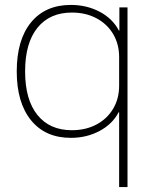

<svg xmlns="http://www.w3.org/2000/svg" viewBox="-20 -550 633 780"><path d="M464 210V-94H462Q437 -46 384.5 -18Q332 10 268 10Q164 10 106 -61.5Q48 -133 48 -260Q48 -388 106 -459Q164 -530 268 -530Q332 -530 384.5 -502.5Q437 -475 463 -426H465V-520H498V210ZM272 -21Q328 -21 371.5 -44Q415 -67 439.5 -108Q464 -149 464 -202V-318Q464 -371 439.5 -412Q415 -453 371.5 -476Q328 -499 272 -499Q182 -499 132 -437Q82 -375 82 -260Q82 -145 132 -83Q182 -21 272 -21Z"/></svg>

Font: M PLUS 2 Thin ExtraLight
Style: Regular
Weight: 250
Version: Version 1.001